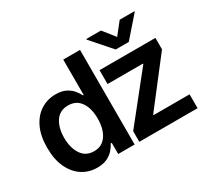

<svg xmlns="http://www.w3.org/2000/svg" viewBox="-149 -1018 1394 1278"><g transform="rotate(-30 548.5 -379.5)"><path d="M268.5 9.6Q204.2 9.6 153.4 -23.4Q102.6 -56.5 73.2 -119.3Q43.7 -182.2 43.7 -272Q43.7 -362.9 73.7 -425.4Q103.7 -487.9 154.8 -520.2Q206 -552.6 268.8 -552.6Q317.1 -552.6 347.8 -536.4Q378.6 -520.2 396.8 -497.7Q415.1 -475.1 424.7 -455.3H430V-727.3H558.9V0H432.5V-85.9H424.7Q414.8 -66.1 396 -43.9Q377.1 -21.7 346.2 -6Q315.3 9.6 268.5 9.6ZM304.3 -95.9Q365.8 -95.9 399.1 -144.7Q432.5 -193.5 432.5 -272.7Q432.5 -352.3 399.5 -399.7Q366.5 -447.1 304.3 -447.1Q240.1 -447.1 207.4 -398.1Q174.7 -349.1 174.7 -272.7Q174.7 -196 207.7 -146Q240.8 -95.9 304.3 -95.9ZM594.8 0V-81.7L876.1 -434.3V-438.9H604V-545.5H1033.4V-457.7L765.6 -111.2V-106.5H1042.6V0ZM744 -769.2 816.1 -678.3 888.1 -769.2H1000.7V-764.2L866.5 -610.8H766L631.4 -764.2V-769.2Z"/></g></svg>

Font: Inter Zeller Semi Bold
Style: Regular
Weight: 600
Designer: Rasmus Andersson; Joe Bland
Foundry: zeller
Version: Version 3.015;git-dec3a8cb1